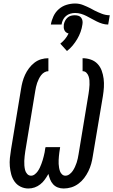

<svg xmlns="http://www.w3.org/2000/svg" viewBox="-20 -1067 646 1095"><path d="M343 8Q325 8 309.5 2Q294 -4 283 -16Q272 -28 266 -43.5Q260 -59 256 -75Q247 -59 236 -43.5Q225 -28 210 -16Q195 -4 177.5 2Q160 8 142 8Q118 8 97 -2.5Q76 -13 63 -31.5Q50 -50 44 -72.5Q38 -95 36 -118.5Q34 -142 36.5 -166.5Q39 -191 43 -215L100 -560Q103 -580 108.5 -600.5Q114 -621 123 -640.5Q132 -660 145.5 -678Q159 -696 176.5 -709.5Q194 -723 214.5 -729Q235 -735 256 -735V-661Q244 -661 233 -654.5Q222 -648 214.5 -638Q207 -628 201.5 -617Q196 -606 192 -594.5Q188 -583 185.5 -571.5Q183 -560 181 -548L124 -203Q122 -189 120.5 -176Q119 -163 118.5 -149.5Q118 -136 119 -123Q120 -110 123 -97.5Q126 -85 135 -75Q144 -65 157 -65Q168 -65 178 -72.5Q188 -80 195 -90Q202 -100 207 -110.5Q212 -121 216 -132Q220 -143 223.5 -154Q227 -165 229.5 -176Q232 -187 234.5 -198Q237 -209 238 -221L240 -228H323L322 -221Q320 -209 318.5 -198Q317 -187 316 -176Q315 -165 314.5 -154Q314 -143 314.5 -132Q315 -121 317 -110Q319 -99 322.5 -89.5Q326 -80 334 -72.5Q342 -65 353 -65Q365 -65 376 -73Q387 -81 394.5 -92Q402 -103 407.5 -115Q413 -127 417 -139Q421 -151 423.5 -163Q426 -175 428 -187L485 -532Q487 -545 488.5 -558Q490 -571 490.5 -583.5Q491 -596 490 -608.5Q489 -621 485 -632.5Q481 -644 472.5 -652.5Q464 -661 451 -661V-735Q476 -735 498.5 -727Q521 -719 536.5 -702.5Q552 -686 560 -664Q568 -642 571 -618Q574 -594 572.5 -569.5Q571 -545 567 -520L509 -175Q506 -154 500 -132.5Q494 -111 484 -90.5Q474 -70 460 -51.5Q446 -33 427 -19Q408 -5 386.5 1.5Q365 8 343 8ZM270 -927Q274 -951 285 -974.5Q296 -998 315.5 -1015Q335 -1032 359.5 -1039.5Q384 -1047 408 -1047Q432 -1047 453.5 -1038.5Q475 -1030 495 -1020L519 -1007Q539 -997 561 -988.5Q583 -980 606 -980L597 -927Q580 -927 563.5 -932Q547 -937 532 -944.5Q517 -952 502.5 -960Q488 -968 473.5 -975.5Q459 -983 442.5 -988Q426 -993 408 -993Q395 -993 381 -989Q367 -985 356 -975.5Q345 -966 339 -953.5Q333 -941 331 -927ZM362 -776 324 -818Q339 -830 351 -844.5Q363 -859 371 -876Q363 -878 357 -882.5Q351 -887 347.5 -894.5Q344 -902 343.5 -910Q343 -918 344 -927Q346 -938 351 -948Q356 -958 364.5 -966Q373 -974 384 -977Q395 -980 406 -980Q417 -980 427 -977Q437 -974 443 -966Q449 -958 450.5 -948Q452 -938 450 -927Q447 -906 439.5 -885Q432 -864 420.5 -844.5Q409 -825 394.5 -807.5Q380 -790 362 -776Z"/></svg>

Font: Iosevka Curly Extended
Style: Italic
Weight: 400
Width: 7
Italic angle: -9°
Monospace: yes
Designer: Belleve Invis
Foundry: Belleve Invis
Version: Version 11.1.0; ttfautohint (v1.8.3)